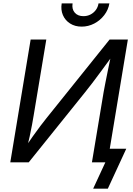

<svg xmlns="http://www.w3.org/2000/svg" viewBox="-20 -962 789 1138"><path d="M617.2 0H524.9L594.2 -416Q597.7 -434.6 604 -468Q610.4 -501.5 619.9 -547.1Q629.4 -592.8 641.1 -648.9L656.7 -645.5Q612.3 -584.5 581.3 -542.5Q550.3 -500.5 527.3 -470.2Q504.4 -439.9 483.4 -414.1L150.4 0H41L161.6 -727.5H254.4L179.7 -278.8Q175.8 -254.9 169.9 -222.7Q164.1 -190.4 156 -153.6Q147.9 -116.7 137.2 -76.7L125 -80.1Q149.9 -119.1 174.8 -154.3Q199.7 -189.5 220.9 -217.3Q242.2 -245.1 255.9 -262.2L629.4 -727.5H737.8ZM463.9 -804.2Q424.3 -804.2 395.3 -822.8Q366.2 -841.3 352.8 -872.6Q339.4 -903.8 345.7 -941.9H410.2Q404.8 -908.2 422.9 -887.2Q440.9 -866.2 474.6 -866.2Q497.1 -866.2 515.9 -875.7Q534.7 -885.3 547.6 -902.3Q560.5 -919.4 564 -941.9H628.4Q622.1 -903.8 597.9 -872.3Q573.7 -840.8 538.6 -822.5Q503.4 -804.2 463.9 -804.2ZM532.2 156.2 604.5 0H572.8L585.9 -80.6H728.5L619.1 156.2Z"/></svg>

Font: Inter 16pt
Style: Italic
Weight: 400
Italic angle: -9.3988°
Version: Version 4.001;git-66647c0bb